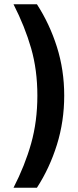

<svg xmlns="http://www.w3.org/2000/svg" viewBox="-20 -795 362 894"><path d="M43 79Q96 -24 125 -127Q154 -230 154 -350Q154 -469 125 -570Q96 -671 43 -775H152Q211 -684 245 -576.5Q279 -469 279 -350Q279 -230 245 -121Q211 -12 152 79Z"/></svg>

Font: Maitree Semibold
Style: Regular
Weight: 600
Designer: CadsonDemak Team
Foundry: CadsonDemak
Version: Version 1.010